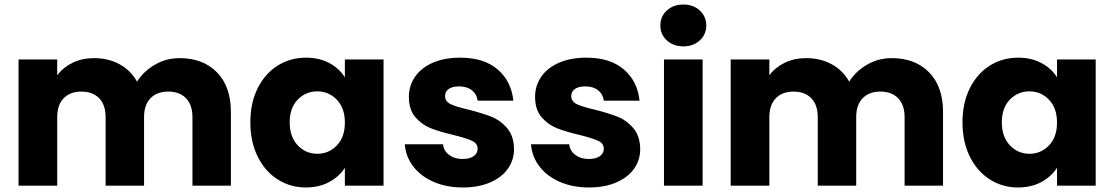

<svg xmlns="http://www.w3.org/2000/svg" viewBox="-20 -821 4927 849"><path d="M774 -564Q878 -564 939.5 -501Q1001 -438 1001 -326V0H831V-303Q831 -357 802.5 -386.5Q774 -416 724 -416Q674 -416 645.5 -386.5Q617 -357 617 -303V0H447V-303Q447 -357 418.5 -386.5Q390 -416 340 -416Q290 -416 261.5 -386.5Q233 -357 233 -303V0H62V-558H233V-488Q259 -523 301 -543.5Q343 -564 396 -564Q459 -564 508.5 -537Q558 -510 586 -460Q615 -506 665 -535Q715 -564 774 -564Z M1087 -280Q1087 -366 1119.5 -431Q1152 -496 1208 -531Q1264 -566 1333 -566Q1392 -566 1436.5 -542Q1481 -518 1505 -479V-558H1676V0H1505V-79Q1480 -40 1435.5 -16Q1391 8 1332 8Q1264 8 1208 -27.5Q1152 -63 1119.5 -128.5Q1087 -194 1087 -280ZM1505 -279Q1505 -343 1469.5 -380Q1434 -417 1383 -417Q1332 -417 1296.5 -380.5Q1261 -344 1261 -280Q1261 -216 1296.5 -178.5Q1332 -141 1383 -141Q1434 -141 1469.5 -178Q1505 -215 1505 -279Z M2027 8Q1954 8 1897 -17Q1840 -42 1807 -85.5Q1774 -129 1770 -183H1939Q1942 -154 1966 -136Q1990 -118 2025 -118Q2057 -118 2074.5 -130.5Q2092 -143 2092 -163Q2092 -187 2067 -198.5Q2042 -210 1986 -224Q1926 -238 1886 -253.5Q1846 -269 1817 -302.5Q1788 -336 1788 -393Q1788 -441 1814.5 -480.5Q1841 -520 1892.5 -543Q1944 -566 2015 -566Q2120 -566 2180.5 -514Q2241 -462 2250 -376H2092Q2088 -405 2066.5 -422Q2045 -439 2010 -439Q1980 -439 1964 -427.5Q1948 -416 1948 -396Q1948 -372 1973.5 -360Q1999 -348 2053 -336Q2115 -320 2154 -304.5Q2193 -289 2222.5 -254.5Q2252 -220 2253 -162Q2253 -113 2225.5 -74.5Q2198 -36 2146.5 -14Q2095 8 2027 8Z M2585 8Q2512 8 2455 -17Q2398 -42 2365 -85.5Q2332 -129 2328 -183H2497Q2500 -154 2524 -136Q2548 -118 2583 -118Q2615 -118 2632.5 -130.5Q2650 -143 2650 -163Q2650 -187 2625 -198.5Q2600 -210 2544 -224Q2484 -238 2444 -253.5Q2404 -269 2375 -302.5Q2346 -336 2346 -393Q2346 -441 2372.5 -480.5Q2399 -520 2450.5 -543Q2502 -566 2573 -566Q2678 -566 2738.5 -514Q2799 -462 2808 -376H2650Q2646 -405 2624.5 -422Q2603 -439 2568 -439Q2538 -439 2522 -427.5Q2506 -416 2506 -396Q2506 -372 2531.5 -360Q2557 -348 2611 -336Q2673 -320 2712 -304.5Q2751 -289 2780.5 -254.5Q2810 -220 2811 -162Q2811 -113 2783.5 -74.5Q2756 -36 2704.5 -14Q2653 8 2585 8Z M3002 -616Q2957 -616 2928.5 -642.5Q2900 -669 2900 -708Q2900 -748 2928.5 -774.5Q2957 -801 3002 -801Q3046 -801 3074.5 -774.5Q3103 -748 3103 -708Q3103 -669 3074.5 -642.5Q3046 -616 3002 -616ZM3087 -558V0H2916V-558Z M3923 -564Q4027 -564 4088.5 -501Q4150 -438 4150 -326V0H3980V-303Q3980 -357 3951.5 -386.5Q3923 -416 3873 -416Q3823 -416 3794.5 -386.5Q3766 -357 3766 -303V0H3596V-303Q3596 -357 3567.5 -386.5Q3539 -416 3489 -416Q3439 -416 3410.5 -386.5Q3382 -357 3382 -303V0H3211V-558H3382V-488Q3408 -523 3450 -543.5Q3492 -564 3545 -564Q3608 -564 3657.5 -537Q3707 -510 3735 -460Q3764 -506 3814 -535Q3864 -564 3923 -564Z M4236 -280Q4236 -366 4268.5 -431Q4301 -496 4357 -531Q4413 -566 4482 -566Q4541 -566 4585.5 -542Q4630 -518 4654 -479V-558H4825V0H4654V-79Q4629 -40 4584.5 -16Q4540 8 4481 8Q4413 8 4357 -27.5Q4301 -63 4268.5 -128.5Q4236 -194 4236 -280ZM4654 -279Q4654 -343 4618.5 -380Q4583 -417 4532 -417Q4481 -417 4445.5 -380.5Q4410 -344 4410 -280Q4410 -216 4445.5 -178.5Q4481 -141 4532 -141Q4583 -141 4618.5 -178Q4654 -215 4654 -279Z"/></svg>

Font: Fz Poppins
Style: Bold
Weight: 700
Designer: Ninad Kale (Devanagari), Jonny Pinhorn (Latin)
Foundry: Indian Type Foundry
Version: Vit hóa bi Vntype.Com & FontZin.Com